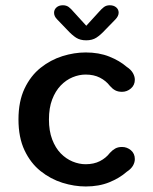

<svg xmlns="http://www.w3.org/2000/svg" viewBox="-20 -682 569 712"><path d="M298 9.5Q255.5 9.5 211.5 -4.2Q167.5 -18 130.5 -47.5Q93.5 -77 71 -124.5Q48.5 -172 48.5 -239Q48.5 -306 71 -353.5Q93.5 -401 130.5 -430.5Q167.5 -460 211.5 -473.8Q255.5 -487.5 298 -487.5Q347 -487.5 385.2 -472.2Q423.5 -457 450 -434Q465.5 -424 472.8 -411.2Q480 -398.5 480 -386.5Q480 -366.5 465.5 -354Q451 -341.5 432.5 -341.5Q417.5 -341.5 407 -347.2Q396.5 -353 387.5 -363.5Q373 -382.5 350.5 -394Q328 -405.5 297.5 -405.5Q273.5 -405.5 249.2 -395.5Q225 -385.5 205.2 -365Q185.5 -344.5 173.5 -313.2Q161.5 -282 161.5 -239Q161.5 -196.5 173.5 -165Q185.5 -133.5 205.2 -113.2Q225 -93 249.2 -83Q273.5 -73 297.5 -73Q328 -73 350.5 -84.5Q373 -96 387.5 -115Q396.5 -125 407 -131Q417.5 -137 432.5 -137Q451 -137 465.5 -124.8Q480 -112.5 480 -92Q480 -79.5 472.8 -67.2Q465.5 -55 450 -45Q423.5 -21.5 385.2 -6Q347 9.5 298 9.5ZM408 -610 370 -571Q352.5 -552 337.2 -542.2Q322 -532.5 299.5 -532.5Q277.5 -532.5 262.2 -542.2Q247 -552 229.5 -571L192 -610Q180.5 -621.5 180.5 -634.5Q180.5 -646.5 189.5 -654.5Q198.5 -662.5 213 -662.5Q226 -662.5 234.8 -656Q243.5 -649.5 253 -638L300 -586.5L347 -638Q356 -648.5 365 -655.5Q374 -662.5 387 -662.5Q401.5 -662.5 410.8 -654.8Q420 -647 420 -635Q420 -622.5 408 -610Z"/></svg>

Font: Sono Medium
Style: Regular
Weight: 500
Designer: Tyler Finck
Foundry: Tyler Finck
Version: Version 2.112